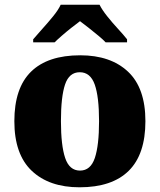

<svg xmlns="http://www.w3.org/2000/svg" viewBox="-20 -786 680 816"><path d="M318 10Q189 10 115 -60Q41 -130 41 -271Q41 -412 112 -481.5Q183 -551 321 -551Q450 -551 524 -481.5Q598 -412 598 -271Q598 -130 527 -60Q456 10 318 10ZM320 -61Q365 -61 383 -114.5Q401 -168 401 -271Q401 -375 382.5 -427Q364 -479 319 -479Q274 -479 256.5 -427Q239 -375 239 -271Q239 -168 257 -114.5Q275 -61 320 -61ZM121 -619Q137 -638 160.5 -664Q184 -690 206 -717Q228 -744 238 -766H403Q414 -744 435.5 -717Q457 -690 481 -664Q505 -638 520 -619V-606H429Q419 -617 398.5 -634Q378 -651 356.5 -668Q335 -685 320 -696Q305 -685 283.5 -668Q262 -651 242.5 -634Q223 -617 212 -606H121Z"/></svg>

Font: Noto Serif Ethiopic Black
Style: Regular
Weight: 900
Designer: Monotype Design Team
Foundry: Monotype Imaging Inc.
Version: Version 2.102; ttfautohint (v1.8.4.7-5d5b)